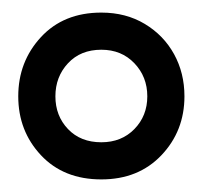

<svg xmlns="http://www.w3.org/2000/svg" viewBox="-20 -732 322 305"><path d="M141 -447Q81 -447 45 -485.5Q9 -524 9 -579Q9 -634 45 -673Q81 -712 141 -712Q180 -712 210 -694Q240 -676 256.5 -646Q273 -616 273 -579Q273 -524 236.5 -485.5Q200 -447 141 -447ZM141 -506Q173 -506 193.5 -527Q214 -548 214 -579Q214 -610 193.5 -631.5Q173 -653 141 -653Q108 -653 88 -631.5Q68 -610 68 -579Q68 -548 88 -527Q108 -506 141 -506Z"/></svg>

Font: Phudu Black
Style: Regular
Weight: 900
Version: Version 1.005;gftools[0.9.23]